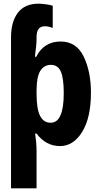

<svg xmlns="http://www.w3.org/2000/svg" viewBox="-20 -785 540 1045"><path d="M40 240H179V39Q179 12 176.5 -13.5Q174 -39 171 -58H179Q230 10 306 10Q380 10 427.5 -67.5Q475 -145 475 -281Q475 -395 435.5 -477Q396 -559 310 -559Q219 -559 177 -476H170Q174 -510 176.5 -532Q179 -554 179 -574V-584Q179 -642 224 -642Q244 -642 267 -633V-754Q255 -758 231 -761.5Q207 -765 190 -765Q115 -765 77.5 -716Q40 -667 40 -581ZM256 -117Q217 -117 198 -154.5Q179 -192 179 -275V-292Q179 -367 199.5 -399.5Q220 -432 257 -432Q295 -432 311 -395.5Q327 -359 327 -278Q327 -117 256 -117Z"/></svg>

Font: Noto Sans Mono Condensed Extra
Style: Regular
Weight: 800
Width: 3
Designer: Monotype Design Team
Foundry: Monotype Imaging Inc.
Version: Version 1.900